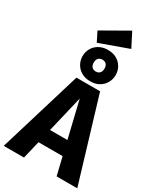

<svg xmlns="http://www.w3.org/2000/svg" viewBox="-297 -1294 1185 1395"><g transform="rotate(30 295.5 -596.0)"><path d="M196.5 -693.4H394.9L603.7 0H430.3L293.1 -573.9L156.8 0H-13.3ZM203.7 -268.1H382.7L409.5 -149.3H177ZM295.3 -982.5Q338.7 -982.5 369.5 -964.7Q400.3 -947 417.3 -917.1Q434.2 -887.2 434.2 -851.6Q434.2 -816.3 417.3 -786.2Q400.3 -756.1 369.5 -738.1Q338.7 -720 295.3 -720Q253 -720 221.7 -738.1Q190.4 -756.1 173.4 -786.2Q156.4 -816.3 156.4 -851.6Q156.4 -887.2 173.4 -917.1Q190.4 -947 221.7 -964.7Q253 -982.5 295.3 -982.5ZM295.3 -901.3Q275.3 -901.3 262.9 -888.8Q250.4 -876.3 250.4 -851.6Q250.4 -826.8 262.9 -814.3Q275.3 -801.8 295.3 -801.8Q315 -801.8 327.6 -814.3Q340.2 -826.8 340.2 -851.6Q340.2 -876.3 327.8 -888.8Q315.4 -901.3 295.3 -901.3ZM157.4 -1066.7 376.7 -1191.8 437.3 -1073.1 197.6 -986.6Z"/></g></svg>

Font: Fira Sans Variable
Style: Regular
Weight: 400
Designer: Carrois Corporate & Edenspiekermann AG
Foundry: Carrois Corporate GbR & Edenspiekermann AG
Version: Version 4.202